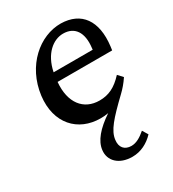

<svg xmlns="http://www.w3.org/2000/svg" viewBox="-187 -620 891 987"><g transform="rotate(-30 258.5 -127.0)"><path d="M435 203 415 170C386 195 359 211 330 211C290 211 267 185 273 142C279 91 321 44 416 -47C436 -66 455 -88 473 -115L447 -143C401 -93 359 -73 305 -73C211 -73 154 -145 165 -264H489L492 -286C510 -430 449 -514 329 -516C204 -517 78 -411 57 -244C38 -89 130 9 264 9C278 9 294 8 310 5C237 54 195 103 189 154C181 215 228 262 307 262C357 262 401 239 435 203ZM172 -317C192 -416 254 -465 313 -465C381 -465 416 -415 405 -327L404 -317Z"/></g></svg>

Font: TPK Tissa Web Medium
Style: Italic
Weight: 500
Italic angle: -7°
Designer: Jacques Le Bailly, Suppakit Chalermlarp | Katatrad Co.,Ltd.
Foundry: Jacques Le Bailly, Cadson Demak Co.,Ltd.
Version: Version 5.000;Glyphs 3.1.2 (3151)